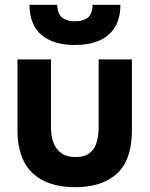

<svg xmlns="http://www.w3.org/2000/svg" viewBox="-20 -775 625 802"><path d="M294 7Q178 7 115.5 -52.5Q53 -112 53 -232V-527H193V-242Q193 -206 203.5 -178.5Q214 -151 236.5 -135Q259 -119 295 -119Q334 -119 355 -136Q376 -153 384 -181.5Q392 -210 392 -242V-527H531V-232Q531 -107 468.5 -50Q406 7 294 7ZM292 -587Q204 -587 154 -628.5Q104 -670 103 -755H219Q220 -716 240.5 -701Q261 -686 293 -686Q327 -686 346.5 -701Q366 -716 367 -755H483Q483 -699 460 -661.5Q437 -624 394.5 -605.5Q352 -587 292 -587Z"/></svg>

Font: Onest
Style: Bold
Weight: 700
Designer: Dmitri Voloshin, Andrey Kudryavtsev
Foundry: Dmitri Voloshin, Andrey Kudryavtsev
Version: Version 1.000;gftools[0.9.33]